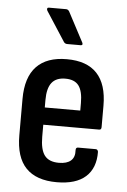

<svg xmlns="http://www.w3.org/2000/svg" viewBox="-52 -740 521 787"><g transform="rotate(5 208.5 -347.0)"><path d="M211 8Q127 8 84.5 -36Q42 -80 42 -170V-320Q42 -409 84.5 -453.5Q127 -498 209 -498Q292 -498 333.5 -453.5Q375 -409 375 -321V-233Q375 -222 366 -222H136V-173Q136 -120 154 -96Q172 -72 213 -72Q246 -72 262.5 -86.5Q279 -101 277 -130Q277 -141 286 -141H359Q367 -141 369 -131Q370 -64 330 -28Q290 8 211 8ZM136 -293H282V-324Q282 -373 265 -395.5Q248 -418 210 -418Q172 -418 154 -395Q136 -372 136 -324ZM205 -560Q196 -560 191 -567L112 -689Q109 -695 110.5 -698.5Q112 -702 117 -702H188Q196 -702 201 -694L266 -571Q271 -560 260 -560Z"/></g></svg>

Font: Sofia Sans Condensed SemiBold
Style: Regular
Weight: 600
Designer: Botio Nikoltchev, Ani Petrova
Foundry: lettersoup
Version: Version 4.101